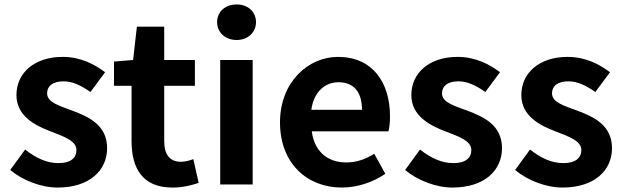

<svg xmlns="http://www.w3.org/2000/svg" viewBox="-20 -830 2807 864"><path d="M239 14C385 14 462 -65 462 -163C462 -267 380 -304 306 -332C247 -354 192 -369 192 -410C192 -442 216 -464 266 -464C308 -464 347 -444 387 -416L453 -505C406 -540 344 -574 262 -574C136 -574 54 -503 54 -402C54 -309 136 -266 207 -239C266 -216 324 -197 324 -155C324 -120 299 -96 243 -96C191 -96 143 -118 93 -157L26 -65C81 -19 164 14 239 14Z M756 14C805 14 844 3 874 -7L850 -114C835 -108 813 -102 795 -102C745 -102 719 -132 719 -196V-444H857V-560H719V-710H596L579 -560L493 -553V-444H572V-196C572 -70 623 14 756 14Z M971 0H1117V-560H971ZM1045 -650C1095 -650 1132 -684 1132 -730C1132 -778 1095 -810 1045 -810C994 -810 957 -778 957 -730C957 -684 994 -650 1045 -650Z M1518 14C1588 14 1659 -10 1714 -48L1664 -138C1624 -113 1584 -99 1538 -99C1455 -99 1395 -147 1383 -239H1728C1732 -252 1735 -279 1735 -306C1735 -461 1655 -574 1501 -574C1367 -574 1240 -461 1240 -279C1240 -95 1362 14 1518 14ZM1381 -336C1392 -418 1444 -460 1503 -460C1575 -460 1609 -412 1609 -336Z M2016 14C2162 14 2239 -65 2239 -163C2239 -267 2157 -304 2083 -332C2024 -354 1969 -369 1969 -410C1969 -442 1993 -464 2043 -464C2085 -464 2124 -444 2164 -416L2230 -505C2183 -540 2121 -574 2039 -574C1913 -574 1831 -503 1831 -402C1831 -309 1913 -266 1984 -239C2043 -216 2101 -197 2101 -155C2101 -120 2076 -96 2020 -96C1968 -96 1920 -118 1870 -157L1803 -65C1858 -19 1941 14 2016 14Z M2511 14C2657 14 2734 -65 2734 -163C2734 -267 2652 -304 2578 -332C2519 -354 2464 -369 2464 -410C2464 -442 2488 -464 2538 -464C2580 -464 2619 -444 2659 -416L2725 -505C2678 -540 2616 -574 2534 -574C2408 -574 2326 -503 2326 -402C2326 -309 2408 -266 2479 -239C2538 -216 2596 -197 2596 -155C2596 -120 2571 -96 2515 -96C2463 -96 2415 -118 2365 -157L2298 -65C2353 -19 2436 14 2511 14Z"/></svg>

Font: Noto Sans CJK KR Bold
Style: Regular
Weight: 700
Designer: Ryoko NISHIZUKA (kana & ideographs); Paul D. Hunt (Latin, Greek & Cyrillic); Wenlong ZHANG (bopomofo); Sandoll Communica
Foundry: Adobe Systems Incorporated
Version: Version 1.004;PS 1.004;hotconv 1.0.82;makeotf.lib2.5.63406